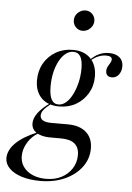

<svg xmlns="http://www.w3.org/2000/svg" viewBox="-84 -655 613 890"><g transform="rotate(5 222.5 -210.0)"><path d="M137.1 192.7Q87.9 192.7 50.8 181Q13.7 169.4 -7.3 148.4Q-28.2 127.4 -28.2 100.8Q-28.2 63.7 6 29.8Q40.3 -4 105.6 -30.6L110.5 -26.6Q79.8 -9.7 60.9 21.4Q41.9 52.4 41.9 84.7Q41.9 127.4 75.4 154Q108.9 180.6 163.7 180.6Q203.2 180.6 233.9 164.9Q264.5 149.2 282.7 121.4Q300.8 93.5 300.8 58.1Q300.8 22.6 279.4 5.2Q258.1 -12.1 216.1 -12.1H166.1Q125.8 -12.1 102 -27.4Q78.2 -42.7 78.2 -70.2Q78.2 -94.4 96.8 -119.4Q115.3 -144.4 154 -171.8L158.1 -168.5Q132.3 -148.4 122.6 -135.5Q112.9 -122.6 112.9 -110.5Q112.9 -95.2 125.8 -87.5Q138.7 -79.8 165.3 -79.8H241.9Q296.8 -79.8 327.4 -52.8Q358.1 -25.8 358.1 22.6Q358.1 71 329 109.7Q300 148.4 250 170.6Q200 192.7 137.1 192.7ZM194.4 -158.9Q141.1 -158.9 111.3 -189.1Q81.5 -219.4 81.5 -271.8Q81.5 -315.3 101.6 -350.4Q121.8 -385.5 156.9 -405.6Q191.9 -425.8 235.5 -425.8Q287.9 -425.8 317.7 -395.2Q347.6 -364.5 347.6 -311.3Q347.6 -267.7 327.4 -233.5Q307.3 -199.2 273 -179Q238.7 -158.9 194.4 -158.9ZM190.3 -167.7Q208.9 -167.7 225.4 -181.9Q241.9 -196 254.4 -220.6Q266.9 -245.2 274.6 -276.6Q282.3 -308.1 282.3 -341.9Q282.3 -380.6 271.4 -398.8Q260.5 -416.9 238.7 -416.9Q219.4 -416.9 202.8 -404Q186.3 -391.1 173.8 -368.1Q161.3 -345.2 154 -314.5Q146.8 -283.9 146.8 -248.4Q146.8 -207.3 157.7 -187.5Q168.5 -167.7 190.3 -167.7ZM425.8 -314.5Q412.1 -314.5 404.8 -321.8Q397.6 -329 397.6 -341.9Q397.6 -354 403.2 -363.7Q408.9 -373.4 413.7 -381.5Q418.5 -389.5 418.5 -396.8Q418.5 -404.8 411.7 -408.9Q404.8 -412.9 391.1 -412.9Q372.6 -412.9 354.4 -405.2Q336.3 -397.6 319.4 -382.3L316.9 -386.3Q336.3 -406.5 357.7 -416.1Q379 -425.8 403.2 -425.8Q434.7 -425.8 452.4 -410.9Q470.2 -396 470.2 -370.2Q470.2 -346 457.7 -330.2Q445.2 -314.5 425.8 -314.5ZM271.8 -517.7Q253.2 -517.7 240.3 -531Q227.4 -544.4 227.4 -563.7Q227.4 -583.9 242.7 -598.4Q258.1 -612.9 278.2 -612.9Q296.8 -612.9 309.7 -599.6Q322.6 -586.3 322.6 -567.7Q322.6 -547.6 307.3 -532.7Q291.9 -517.7 271.8 -517.7Z"/></g></svg>

Font: Playfair 144pt Light
Style: Italic
Weight: 300
Italic angle: -15.6°
Designer: Claus Eggers Sørensen
Foundry: Claus Eggers Sørensen
Version: Version 2.001;gftools[0.9.30]